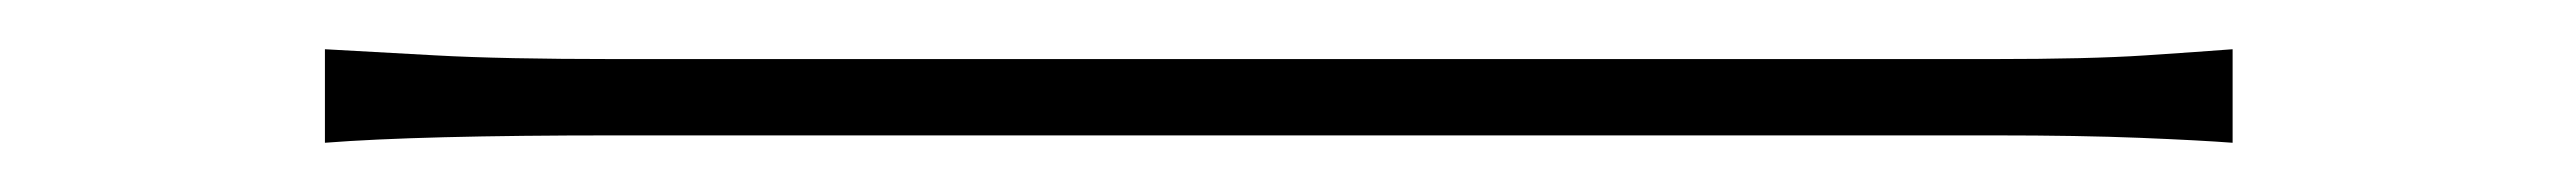

<svg xmlns="http://www.w3.org/2000/svg" viewBox="-20 -423 1040 78"><path d="M112 -403Q130 -402 157 -400.5Q184 -399 230 -399Q236 -399 266.5 -399Q297 -399 343 -399Q389 -399 443.5 -399Q498 -399 553.5 -399Q609 -399 658 -399Q707 -399 741.5 -399Q776 -399 789 -399Q829 -399 851.5 -400.5Q874 -402 887 -403V-365Q874 -366 849.5 -367Q825 -368 790 -368Q777 -368 742 -368Q707 -368 658.5 -368Q610 -368 554.5 -368Q499 -368 444.5 -368Q390 -368 344 -368Q298 -368 267.5 -368Q237 -368 230 -368Q150 -368 112 -365Z"/></svg>

Font: Source Han Sans SC ExtraLight
Style: Regular
Weight: 250
Designer: Ryoko NISHIZUKA 西塚涼子 (kana, bopomofo & ideographs); Paul D. Hunt (Latin, Greek & Cyrillic); Sandoll Communications 산돌커뮤니
Foundry: Adobe
Version: Version 2.004;hotconv 1.0.118;makeotfexe 2.5.65603